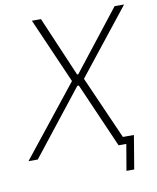

<svg xmlns="http://www.w3.org/2000/svg" viewBox="-117 -770 799 976"><g transform="rotate(-10 282.5 -282.5)"><path d="M-26 0H22L285 -334H293L439 0H479L456 135H496L525 -38H468L325 -362V-364L591 -700H542L300 -391H294L162 -700H115L262 -364V-362Z"/></g></svg>

Font: Fixel Text 20240404 ExtraLight
Style: Italic
Weight: 200
Width: 4
Italic angle: -10°
Designer: AlfaBravo + MacPaw
Foundry: Kyrylo Tkachov, Marchela Mozhyna, Serhii Makarenko, Maria Weinstein, Zakhar Kryvoshyya
Version: Version 1.211;Glyphs 3.2 (3225)